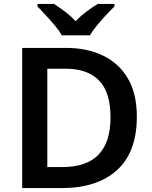

<svg xmlns="http://www.w3.org/2000/svg" viewBox="-20 -958 776 978"><path d="M677 -364Q677 -183 576 -91.5Q475 0 294 0H93V-714H315Q425 -714 506.5 -674Q588 -634 632.5 -556.5Q677 -479 677 -364ZM543 -360Q543 -488 484.5 -548Q426 -608 315 -608H221V-107H298Q543 -107 543 -360ZM295 -778Q282 -801 259.5 -828Q237 -855 213 -880.5Q189 -906 171 -925V-938H255Q282 -921 311 -899Q340 -877 365 -850Q391 -877 421 -899.5Q451 -922 478 -938H563V-925Q544 -907 520 -881Q496 -855 473.5 -828Q451 -801 438 -778Z"/></svg>

Font: Noto Sans Sinhala UI SemiBold
Style: Regular
Weight: 600
Designer: Jelle Bosma - Monotype Design Team
Foundry: Monotype Imaging Inc.
Version: Version 2.006; ttfautohint (v1.8.4.7-5d5b)